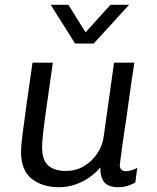

<svg xmlns="http://www.w3.org/2000/svg" viewBox="-20 -773 656 803"><path d="M227 10Q157 10 112.5 -25.5Q68 -61 68 -137Q68 -163 74.5 -214Q81 -265 91.5 -339.5Q102 -414 116 -511H201Q187 -411 176.5 -339Q166 -267 161 -222.5Q156 -178 156 -158Q156 -103 182 -80.5Q208 -58 256 -58Q296 -58 330 -77.5Q364 -97 386.5 -130.5Q409 -164 414 -204L457 -511H542Q537 -480 531.5 -442.5Q526 -405 520.5 -365Q515 -325 509.5 -286Q504 -247 498.5 -212Q493 -177 489.5 -149Q486 -121 483.5 -103.5Q481 -86 481 -82Q481 -69 488.5 -63Q496 -57 505 -57Q516 -57 530 -61Q544 -65 554 -71L546 -10Q535 -3 516 3.5Q497 10 473 10Q432 10 415 -12.5Q398 -35 400 -73Q380 -49 353 -30.5Q326 -12 294 -1Q262 10 227 10ZM520 -753 372 -591H294L192 -753H266L357 -607H310L442 -753Z"/></svg>

Font: Chivo Medium Light
Style: Italic
Weight: 300
Italic angle: -8.05°
Version: Version 2.002